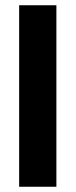

<svg xmlns="http://www.w3.org/2000/svg" viewBox="-20 -712 288 732"><path d="M195 0H53V-692H195Z"/></svg>

Font: Fira Sans Compressed SemiBold
Style: Regular
Weight: 600
Width: 1
Designer: bBox Type GmbH & Carrois Corporate GbR & Edenspiekermann AG
Foundry: bBox Type GmbH & Carrois Corporate GbR & Edenspiekermann AG
Version: Version 4.301